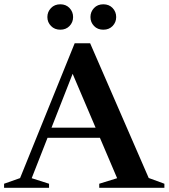

<svg xmlns="http://www.w3.org/2000/svg" viewBox="-30 -898 806 918"><path d="M170 -239V-287.5H512V-239ZM681 -47 756 -19.5V0H444.5V-19.5L530 -46L305 -574L330 -577.5L121.5 -46L204.5 -19.5V0H-10.5V-19.5L66 -46.5L327 -691H401ZM258.5 -756Q231 -756 213.8 -773.8Q196.5 -791.5 196.5 -816.5Q196.5 -841.5 213.8 -859.5Q231 -877.5 258.5 -877.5Q285.5 -877.5 302.5 -859.5Q319.5 -841.5 319.5 -816.5Q319.5 -791.5 302.5 -773.8Q285.5 -756 258.5 -756ZM464 -756Q436.5 -756 419.5 -773.8Q402.5 -791.5 402.5 -816.5Q402.5 -841.5 419.5 -859.5Q436.5 -877.5 464 -877.5Q491.5 -877.5 508.5 -859.5Q525.5 -841.5 525.5 -816.5Q525.5 -791.5 508.5 -773.8Q491.5 -756 464 -756Z"/></svg>

Font: Newsreader 36pt SemiBold
Style: Regular
Weight: 600
Designer: Hugues Gentile
Foundry: Production Type
Version: Version 1.003